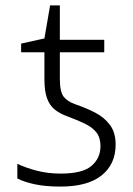

<svg xmlns="http://www.w3.org/2000/svg" viewBox="-20 -679 491 709"><path d="M203 10Q148 10 108.5 1.5Q69 -7 44 -20V-74Q76 -59 116.5 -48.5Q157 -38 204 -38Q285 -38 318 -66.5Q351 -95 351 -139Q351 -171 336 -190Q321 -209 293 -222.5Q265 -236 227 -250Q200 -260 181.5 -275Q163 -290 153.5 -316.5Q144 -343 144 -388V-486H58V-518L144 -537L165 -659H201V-532H365V-486H201V-389Q201 -340 215 -322Q229 -304 258 -294Q299 -280 332.5 -262.5Q366 -245 386.5 -217Q407 -189 407 -145Q407 -73 355.5 -31.5Q304 10 203 10Z"/></svg>

Font: Noto Sans Light
Style: Regular
Weight: 300
Designer: Monotype Design Team
Foundry: Monotype Imaging Inc.
Version: Version 2.007